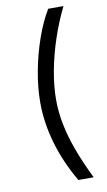

<svg xmlns="http://www.w3.org/2000/svg" viewBox="-99 -820 559 1003"><g transform="rotate(-10 180.0 -318.0)"><path d="M106.4 -296.4Q106.4 -375 122.6 -461.9Q138.7 -548.8 167.2 -630.1Q195.8 -711.4 232.4 -772H313.5Q275.4 -694.8 247.8 -611.8Q220.2 -528.8 205.3 -448Q190.4 -367.2 190.4 -296.4Q190.4 -232.9 203.4 -166.5Q216.3 -100.1 243.4 -25.9Q270.5 48.3 313.5 136.2H232.4Q170.4 30.8 138.4 -79.1Q106.4 -189 106.4 -296.4Z"/></g></svg>

Font: GitLab Sans
Style: Regular
Weight: 400
Designer: Rasmus Andersson
Foundry: Modifications by GitLab B.V., manufactured by rsms
Version: Version 4.000;git-c8fb6b7